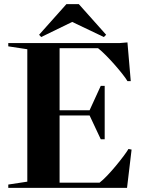

<svg xmlns="http://www.w3.org/2000/svg" viewBox="-20 -908 696 928"><path d="M112 -30 20 -16V0H594L616 -185L601 -188C583 -157 504 -57 461 -25H268V-350H413L467 -235H486V-493H467L413 -375H268V-675H454C500 -639 579 -546 596 -516H612L596 -703L560 -700H20V-684L112 -670ZM179 -729 329 -802 482 -729 493 -740 361 -888H301L169 -740Z"/></svg>

Font: Mazius Display
Style: Bold
Weight: 700
Designer: Alberto Casagrande & Collletttivo
Foundry: Collletttivo
Version: Version 2.000;Glyphs 3.2 (3221)